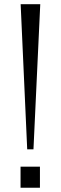

<svg xmlns="http://www.w3.org/2000/svg" viewBox="-20 -879 285 899"><path d="M107.4 -179.7 76.7 -859.4H168.5L136.7 -179.7ZM76.2 0V-98.6H167V0Z"/></svg>

Font: Antonio Thin
Style: Regular
Weight: 250
Designer: Vernon Adams
Foundry: Vernon Adams
Version: Version 1.002